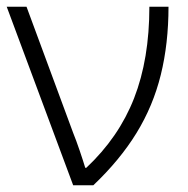

<svg xmlns="http://www.w3.org/2000/svg" viewBox="-20 -552 560 572"><path d="M0 -532H59L198 -156Q207 -134 217.5 -103Q228 -72 234 -52H237Q334 -143 379.5 -259.5Q425 -376 425 -532H482Q482 -422 459 -329Q436 -236 386.5 -155.5Q337 -75 258 0H198Z"/></svg>

Font: BC Sans Light
Style: Regular
Weight: 300
Designer: Monotype Design Team
Foundry: Monotype Imaging Inc.
Version: Version 2.000;GOOG;noto-source:20170915:90ef993387c0